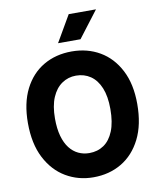

<svg xmlns="http://www.w3.org/2000/svg" viewBox="-102 -1042 943 1137"><g transform="rotate(-10 369.0 -473.5)"><path d="M368 15Q277 15 202.5 -29Q128 -73 84 -158.5Q40 -244 40 -368Q40 -488 82.2 -571.5Q124.5 -655 198.5 -698.2Q272.5 -741.5 368.5 -741.5Q462.5 -741.5 536.8 -698.2Q611 -655 654.2 -571.5Q697.5 -488 697.5 -368Q697.5 -244 654.5 -158.5Q611.5 -73 537.2 -29Q463 15 368 15ZM368 -130.5Q418 -130.5 455.5 -156Q493 -181.5 514.2 -233.8Q535.5 -286 535.5 -366.5Q535.5 -442.5 514.5 -493.5Q493.5 -544.5 455.8 -570.2Q418 -596 368.5 -596Q321.5 -596 283.8 -570.2Q246 -544.5 224.2 -493.5Q202.5 -442.5 202.5 -366.5Q202.5 -306 215 -261.5Q227.5 -217 250 -188Q272.5 -159 302.8 -144.8Q333 -130.5 368 -130.5ZM298 -803.5 390 -962H554L433 -803.5Z"/></g></svg>

Font: Spline Sans
Style: Regular
Weight: 400
Designer: Eben Sorkin, Mirko Velimirovic
Foundry: Sorkin Type
Version: Version 1.001